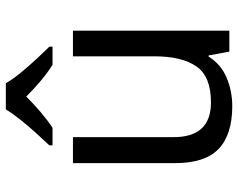

<svg xmlns="http://www.w3.org/2000/svg" viewBox="-99 -707 816 658"><g transform="rotate(-90 309.0 -378.0)"><path d="M533 -536V0H461L448 -71H444Q418 -29 372 -9.5Q326 10 274 10Q177 10 128 -36.5Q79 -83 79 -185V-536H168V-191Q168 -63 287 -63Q376 -63 410.5 -113Q445 -163 445 -257V-536ZM353 -766Q365 -744 387.5 -716.5Q410 -689 434.5 -662.5Q459 -636 478 -617V-606H416Q390 -622 362 -645.5Q334 -669 307 -696Q280 -669 253 -646Q226 -623 200 -606H140V-617Q159 -637 182.5 -663Q206 -689 228 -716.5Q250 -744 263 -766Z"/></g></svg>

Font: Noto Sans SignWriting
Style: Regular
Weight: 400
Designer: Monotype Design Team
Foundry: Monotype Imaging Inc.
Version: Version 2.004; ttfautohint (v1.8.4.7-5d5b)